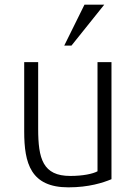

<svg xmlns="http://www.w3.org/2000/svg" viewBox="-20 -795 591 825"><path d="M274 10C362 10 423 -10 459 -25V-528H399V-59C379 -48 336 -39 282 -39C164 -39 144 -113 144 -242V-528H84V-230C84 -93 112 10 274 10ZM256 -599H287L428 -775H343Z"/></svg>

Font: Repo Light
Style: Regular
Weight: 300
Designer: Stefan Peev
Foundry: Context Ltd
Version: Version 001.502